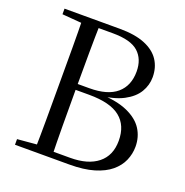

<svg xmlns="http://www.w3.org/2000/svg" viewBox="-130 -846 930 965"><g transform="rotate(20 335.0 -364.0)"><path d="M52.8 0V-30.1L190.9 -42.1H202.2V0ZM155.3 0Q157.3 -84.3 157.4 -169Q157.5 -253.8 157.5 -340.3V-392.9Q157.5 -476.7 157.4 -560.9Q157.3 -645 155.3 -728H247.9Q245.7 -645.4 245.2 -561.2Q244.7 -476.9 244.7 -387.7V-368.9Q244.7 -262.6 245.2 -173.5Q245.7 -84.5 247.9 0ZM202.2 0V-33.1H335.6Q430.6 -33.1 483.3 -75.3Q536.1 -117.5 536.1 -197.1Q536.1 -278.6 483.5 -321Q430.9 -363.5 317 -363.5H202.2V-394.8H306.6Q404.2 -394.8 452.8 -436.6Q501.5 -478.4 501.5 -554.4Q501.5 -620.8 460.5 -657.8Q419.5 -694.8 322.9 -694.8H202.2V-728H348Q430.5 -728 483.3 -706.3Q536.1 -684.6 561.6 -645.9Q587.1 -607.2 587.1 -555.4Q587.1 -512.8 564.5 -475Q541.9 -437.3 492.3 -411.1Q442.7 -385 361.9 -377.2L367 -386.4Q459 -382.8 515.8 -357.4Q572.6 -332 599.1 -290.9Q625.5 -249.8 625.5 -197.7Q625.5 -159.2 610 -123.4Q594.5 -87.7 561.3 -60Q528 -32.3 474.2 -16.1Q420.3 0 343 0ZM52.8 -698V-728H202.2V-686.9H190.9Z"/></g></svg>

Font: Early Summer Mincho VF
Style: Regular
Weight: 250
Designer: GuiWonder
Version: Version 1.002